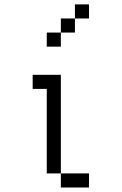

<svg xmlns="http://www.w3.org/2000/svg" viewBox="-20 -832 540 852"><path d="M375 -750H312.5V-812.5H375ZM125 -500H250V-62.5H187.5V-437.5H125ZM187.5 -687.5H250V-625H187.5ZM250 -62.5H375V0H250ZM250 -750H312.5V-687.5H250Z"/></svg>

Font: 寒蝉点阵体 16px
Style: Regular
Weight: 400
Designer: Designed by Warren2060
Foundry: ChillType
Version: Version 1.000